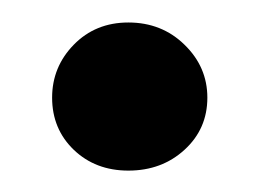

<svg xmlns="http://www.w3.org/2000/svg" viewBox="-20 -350 237 175"><path d="M27.5 -194.5ZM27.5 -261Q27.5 -289 47.2 -309.2Q67 -329.5 97 -329.5Q127.5 -329.5 148.2 -309.2Q169 -289 169 -261Q169 -232.5 148.2 -213.5Q127.5 -194.5 97 -194.5Q67 -194.5 47.2 -213.5Q27.5 -232.5 27.5 -261Z"/></svg>

Font: Betinya Sans Medium
Style: Regular
Weight: 500
Designer: Jonathan Pinhorn
Version: Version 2.001;December 9, 2019;FontCreator 12.0.0.2547 64-bi